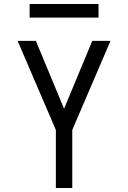

<svg xmlns="http://www.w3.org/2000/svg" viewBox="-20 -939 640 959"><path d="M259 0V-290L68 -735H159L300 -396L441 -735H532L341 -290V0ZM472 -851H128V-919H472Z"/></svg>

Font: Nova Nerd Font
Style: Regular
Weight: 400
Designer: Belleve Invis
Foundry: Belleve Invis
Version: Version 24.1.4; ttfautohint (v1.8.4);Nerd Fonts 3.1.1